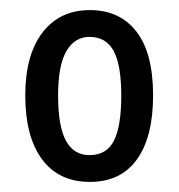

<svg xmlns="http://www.w3.org/2000/svg" viewBox="-20 -742 354 380"><path d="M283 -553Q283 -471 251 -426.5Q219 -382 158 -382Q96 -382 63 -427Q30 -472 30 -553Q30 -633 64 -677.5Q98 -722 158 -722Q217 -722 250 -679.5Q283 -637 283 -553ZM95 -553Q95 -492 110.5 -463.5Q126 -435 157 -435Q191 -435 205.5 -463.5Q220 -492 220 -553Q220 -613 205 -641Q190 -669 157 -669Q128 -669 111.5 -641Q95 -613 95 -553Z"/></svg>

Font: Noto Sans Tamil ExtraCondensed
Style: Regular
Weight: 400
Width: 2
Designer: Jelle Bosma - Monotype Design Team
Foundry: Monotype Imaging Inc.
Version: Version 2.004; ttfautohint (v1.8.4.7-5d5b)